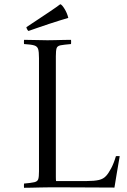

<svg xmlns="http://www.w3.org/2000/svg" viewBox="-20 -890 603 911"><path d="M94 1Q93 -9 94 -19Q128 -22 143 -25.5Q158 -29 161.5 -40Q165 -51 165 -77V-614Q165 -644 161 -657Q157 -670 142.5 -674.5Q128 -679 94 -681Q93 -691 94 -701Q117 -701 151 -700Q185 -699 205 -699Q218 -699 239 -699.5Q260 -700 281.5 -700.5Q303 -701 317 -701Q318 -691 317 -681Q282 -678 267 -675Q252 -672 248.5 -661Q245 -650 245 -623V-90Q245 -65 245 -50.5Q245 -36 246 -31H392Q427 -31 449 -36Q471 -41 484 -56Q495 -68 507.5 -91.5Q520 -115 530 -149Q539 -150 548 -149Q540 -104 533.5 -64Q527 -24 523 0Q476 0 420.5 -0.5Q365 -1 309.5 -1Q254 -1 207 -1Q193 -1 172 -0.5Q151 0 130 0.5Q109 1 94 1ZM304 -805Q290 -801 265.5 -793.5Q241 -786 212.5 -776.5Q184 -767 158 -758Q132 -749 115 -743Q108 -749 105 -761Q126 -775 157 -795.5Q188 -816 218.5 -836.5Q249 -857 266 -870Q274 -868 286.5 -847.5Q299 -827 304 -805Z"/></svg>

Font: Castoro Titling
Style: Regular
Weight: 400
Version: Version 2.04